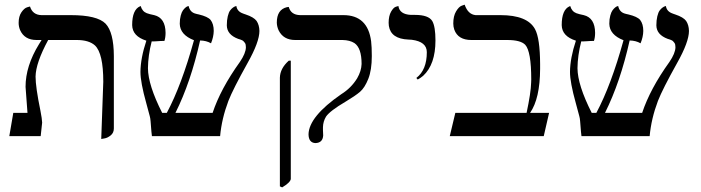

<svg xmlns="http://www.w3.org/2000/svg" viewBox="-20 -585 3012 825"><path d="M415 12.2 423.8 -233.9Q423.8 -355.5 388.2 -389.6Q362.8 -412.6 312 -413.1H187Q133.8 -314.9 132.8 -255.9Q132.8 -210.9 153.8 -108.9Q160.6 -74.2 161.1 -58.1L154.8 0H20L37.1 -100.1H98.1Q97.2 -117.2 93.3 -164.6Q89.8 -206.5 89.8 -211.9Q89.8 -301.3 147.5 -395Q152.8 -403.3 158.7 -413.1H137.2Q85.4 -413.1 66.4 -455.6Q60.1 -470.7 60.1 -486.8Q60.1 -514.6 72 -532.2Q84 -549.8 96.7 -553.7L108.9 -557.1Q120.1 -521 158.2 -520H284.2Q397.5 -520 433.6 -483.4Q468.8 -446.3 469.2 -344.2V-33.2Q469.2 -14.2 455.6 -3.2Q441.9 7.8 428.7 9.8Z M1094.7 -452.1Q1094.7 -404.8 1043.9 -314.5Q981 -201.7 961.4 -151.4Q932.6 -75.2 925.8 0H632.8Q631.3 -6.8 627 -64.5Q626 -77.6 623.5 -85.9Q618.2 -106.4 608.4 -142.1Q583.5 -231.4 583.5 -275.9Q584 -335.4 608.9 -410.2Q548.8 -429.2 547.9 -477.1Q547.9 -543.5 582 -558.1Q582 -558.1 584.5 -559.1Q591.3 -535.6 610.8 -528.3Q622.6 -523.9 642.6 -520Q690.9 -508.3 691.4 -443.8Q691.4 -424.3 686.5 -409.2Q671.4 -409.2 652.8 -407.7Q639.2 -406.7 631.8 -407.2Q616.2 -346.2 615.7 -292Q616.2 -219.7 676.8 -100.1H696.8Q760.3 -219.2 813.5 -412.1Q753.4 -435.5 752.4 -482.9Q752.4 -502.9 756.6 -518.1Q760.7 -533.2 766.1 -540.5Q771.5 -547.9 777.1 -552.5Q782.7 -557.1 786.6 -558.1L790.5 -559.1Q796.4 -531.7 821.8 -525.9Q823.7 -525.4 827.6 -524.4Q832.5 -523.4 834.5 -522.9Q872.6 -513.7 884.8 -499.5Q898.4 -481.9 898.4 -452.1Q897.9 -426.3 886.7 -398.9Q866.7 -410.6 839.8 -411.1Q799.8 -231.9 733.9 -100.1H893.6Q927.7 -203.1 1010.7 -318.8Q1036.1 -356 1036.6 -381.8Q1036.6 -387.7 1035.6 -392.8Q1034.7 -397.9 1031.7 -401.4Q1028.8 -404.8 1026.6 -407.5Q1024.4 -410.2 1020 -412.1Q1015.6 -414.1 1014.2 -414.6Q1012.7 -415 1008.3 -416.5L1003.4 -418Q955.1 -436 954.6 -476.1Q954.6 -498 958.7 -515.1Q962.9 -532.2 968.8 -540Q974.6 -547.9 981.2 -552.5Q987.8 -557.1 991.7 -558.1L995.6 -559.1Q999 -535.6 1024.4 -526.9Q1025.9 -526.4 1028.3 -525.4Q1033.7 -523.4 1035.6 -522.9Q1070.8 -511.2 1082.5 -495.1Q1094.2 -477.5 1094.7 -452.1Z M1192.4 220.2 1182.6 215.8V-251Q1183.6 -291 1220.7 -324.2H1229.5V184.1Q1227.5 199.2 1192.4 220.2ZM1367.7 -38.1Q1367.7 -35.2 1367.7 -26.4Q1368.2 -11.2 1368.7 -2.9Q1366.7 29.3 1334.5 29.8Q1306.2 27.8 1305.7 -7.8Q1307.1 -84 1446.3 -180.2Q1488.8 -206.5 1514.6 -248.5Q1532.7 -279.8 1533.7 -310.1Q1533.7 -378.9 1502.9 -399.9Q1482.9 -412.6 1451.7 -413.1H1248.5Q1197.8 -413.1 1177.2 -454.6Q1169.9 -470.7 1169.4 -487.8Q1169.4 -543.9 1212.9 -554.2Q1220.2 -555.2 1220.7 -555.2Q1230 -521 1269.5 -520H1455.6Q1560.1 -520 1574.7 -407.7Q1577.6 -383.8 1577.6 -344.2Q1577.6 -284.2 1562.5 -246.1Q1547.4 -208 1526.9 -190.4Q1506.3 -172.9 1465.3 -148.4L1464.4 -147.9Q1397.5 -108.4 1380.9 -84Q1368.2 -63 1367.7 -38.1Z M1774.9 -243.2 1769 -250Q1814 -284.7 1814 -360.8Q1814 -405.8 1749.5 -414.1Q1742.2 -415 1734.9 -415Q1659.7 -418 1650.9 -473.6Q1649.9 -480.5 1649.9 -486.8Q1649.9 -516.6 1660.4 -534.9Q1670.9 -553.2 1681.6 -556.2L1691.9 -559.1Q1696.8 -523.4 1745.6 -521Q1752.4 -521 1763.2 -521Q1821.3 -521 1837.4 -494.6Q1851.1 -470.7 1851.1 -411.1Q1851.1 -308.1 1798.3 -259.3Q1786.6 -249.5 1774.9 -243.2Z M2130.4 -520Q2246.1 -520 2278.8 -460Q2300.3 -420.9 2300.8 -309.6Q2300.8 -300.8 2300.8 -289.1Q2300.3 -161.6 2257.8 -100.1H2339.4L2316.4 0H1912.6L1936.5 -100.1H2242.7Q2261.2 -187 2262.2 -229Q2262.2 -236.3 2262.7 -243.2Q2262.7 -364.3 2236.8 -392.6Q2216.8 -413.1 2159.7 -413.1H2005.4Q1948.2 -413.1 1932.1 -457.5Q1927.7 -470.2 1927.7 -483.9Q1927.7 -516.1 1939.7 -536.1Q1951.7 -556.2 1963.9 -560.5L1976.6 -564.9Q1990.7 -523.4 2023.4 -520Z M2940.4 -452.1Q2940.4 -404.8 2889.6 -314.5Q2826.7 -201.7 2807.1 -151.4Q2778.3 -75.2 2771.5 0H2478.5Q2477.1 -6.8 2472.7 -64.5Q2471.7 -77.6 2469.2 -85.9Q2463.9 -106.4 2454.1 -142.1Q2429.2 -231.4 2429.2 -275.9Q2429.7 -335.4 2454.6 -410.2Q2394.5 -429.2 2393.6 -477.1Q2393.6 -543.5 2427.7 -558.1Q2427.7 -558.1 2430.2 -559.1Q2437 -535.6 2456.5 -528.3Q2468.3 -523.9 2488.3 -520Q2536.6 -508.3 2537.1 -443.8Q2537.1 -424.3 2532.2 -409.2Q2517.1 -409.2 2498.5 -407.7Q2484.9 -406.7 2477.5 -407.2Q2461.9 -346.2 2461.4 -292Q2461.9 -219.7 2522.5 -100.1H2542.5Q2606 -219.2 2659.2 -412.1Q2599.1 -435.5 2598.1 -482.9Q2598.1 -502.9 2602.3 -518.1Q2606.4 -533.2 2611.8 -540.5Q2617.2 -547.9 2622.8 -552.5Q2628.4 -557.1 2632.3 -558.1L2636.2 -559.1Q2642.1 -531.7 2667.5 -525.9Q2669.4 -525.4 2673.3 -524.4Q2678.2 -523.4 2680.2 -522.9Q2718.3 -513.7 2730.5 -499.5Q2744.1 -481.9 2744.1 -452.1Q2743.7 -426.3 2732.4 -398.9Q2712.4 -410.6 2685.5 -411.1Q2645.5 -231.9 2579.6 -100.1H2739.3Q2773.4 -203.1 2856.4 -318.8Q2881.8 -356 2882.3 -381.8Q2882.3 -387.7 2881.3 -392.8Q2880.4 -397.9 2877.4 -401.4Q2874.5 -404.8 2872.3 -407.5Q2870.1 -410.2 2865.7 -412.1Q2861.3 -414.1 2859.9 -414.6Q2858.4 -415 2854 -416.5L2849.1 -418Q2800.8 -436 2800.3 -476.1Q2800.3 -498 2804.4 -515.1Q2808.6 -532.2 2814.5 -540Q2820.3 -547.9 2826.9 -552.5Q2833.5 -557.1 2837.4 -558.1L2841.3 -559.1Q2844.7 -535.6 2870.1 -526.9Q2871.6 -526.4 2874 -525.4Q2879.4 -523.4 2881.3 -522.9Q2916.5 -511.2 2928.2 -495.1Q2939.9 -477.5 2940.4 -452.1Z"/></svg>

Font: Linux Libertine Display O
Style: Regular
Weight: 400
Designer: Philipp H. Poll
Foundry: Philipp H. Poll
Version: Version 5.0.9